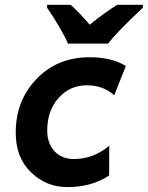

<svg xmlns="http://www.w3.org/2000/svg" viewBox="-20 -759 609 792"><path d="M256.8 12.7Q170.9 12.7 107.9 -48.1Q44.9 -108.9 44.9 -211.9Q44.9 -344.7 131.1 -433.8Q217.3 -522.9 349.6 -522.9Q440.9 -522.9 499 -486.8L451.2 -365.7Q406.2 -407.2 337.9 -407.2Q268.6 -407.2 221.7 -355Q174.8 -302.7 174.8 -220.7Q174.8 -168.5 204.3 -135.7Q233.9 -103 285.2 -103Q364.7 -103 430.7 -157.7L430.2 -35.2Q359.4 12.7 256.8 12.7ZM425.3 -579.1H260.3Q249.5 -605.5 224.1 -648.7Q198.7 -691.9 174.3 -727.1V-739.3H271Q301.8 -713.4 350.1 -657.2Q406.2 -703.1 463.4 -739.3H569.3V-727.1Q465.8 -630.4 425.3 -579.1Z"/></svg>

Font: Cadman
Style: Bold Italic
Weight: 700
Italic angle: -12°
Designer: Paul James MIller
Foundry: High-Logic / Made with FontCreator
Version: Version 2.114;March 28, 2021;FontCreator 13.0.0.2683 64-bit